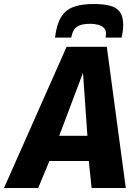

<svg xmlns="http://www.w3.org/2000/svg" viewBox="-57 -940 699 960"><path d="M-37 0 276 -706H477L572 0H401L387 -135H190L134 0ZM239 -261H380L358 -576ZM411 -920Q459 -920 492.5 -911.5Q526 -903 542.5 -880Q559 -857 559 -815Q559 -800 557 -784.5Q555 -769 551 -752H471Q472 -759 472.5 -764Q473 -769 473 -773Q473 -790 462.5 -800.5Q452 -811 434 -816Q416 -821 395 -821Q359 -821 339.5 -812.5Q320 -804 311.5 -788.5Q303 -773 299 -752H218Q226 -818 248.5 -854.5Q271 -891 311 -905.5Q351 -920 411 -920Z"/></svg>

Font: Georama ExtraCondensed Thin
Style: Bold Italic
Weight: 700
Italic angle: -9°
Version: Version 1.001